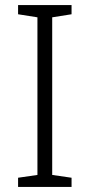

<svg xmlns="http://www.w3.org/2000/svg" viewBox="-20 -734 351 754"><path d="M261 0H51V-36L127 -47V-666L51 -678V-714H261V-678L185 -666V-47L261 -36Z"/></svg>

Font: Noto Sans Cham Light
Style: Regular
Weight: 300
Version: Version 2.002